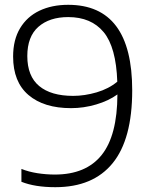

<svg xmlns="http://www.w3.org/2000/svg" viewBox="-20 -769 639 798"><path d="M529.5 -393.5Q529.5 -190.5 448.2 -90.8Q367 9 210 9Q125 9 69 -13.5V-67Q98.5 -55 135.2 -49.2Q172 -43.5 208 -43.5Q337.5 -43.5 402.5 -124.8Q467.5 -206 468 -376.5Q431.5 -350 379.8 -334.8Q328 -319.5 275.5 -319.5Q162.5 -319.5 98.5 -374Q34.5 -428.5 34.5 -534Q34.5 -603.5 63.5 -651.8Q92.5 -700 144 -724.5Q195.5 -749 263.5 -749Q529.5 -749 529.5 -393.5ZM284 -370.5Q331.5 -370.5 381.8 -385.2Q432 -400 467.5 -429.5Q462.5 -573 410.8 -635.5Q359 -698 263.5 -698Q185.5 -698 139.5 -657.5Q93.5 -617 93.5 -536Q93.5 -452.5 142.8 -411.5Q192 -370.5 284 -370.5Z"/></svg>

Font: Encode Sans Semi Expanded Light
Style: Regular
Weight: 300
Width: 6
Designer: Multiple Designers
Foundry: Impallari Type
Version: Version 2.000